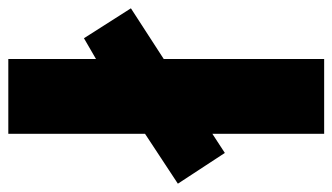

<svg xmlns="http://www.w3.org/2000/svg" viewBox="-209 -611 800 462"><g transform="rotate(90 191.0 -380.0)"><path d="M102 0H282V-329L402 -408L328 -521L282 -491V-760H102V-374L-20 -295L52 -182L102 -211Z"/></g></svg>

Font: Noto Sans Kannada SemiCondensed Black
Style: Regular
Weight: 900
Width: 4
Designer: Jelle Bosma - Monotype Design Team
Foundry: Monotype Imaging Inc.
Version: Version 2.005